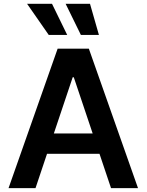

<svg xmlns="http://www.w3.org/2000/svg" viewBox="-20 -981 764 1001"><path d="M165.1 0H24.5L280.5 -727.3H443.2L699.6 0H558.9L364.7 -578.1H359ZM169.7 -285.2H553.3V-179.3H169.7ZM234 -799 121.1 -961.3H251.1L330.3 -799ZM401.6 -799 322.1 -961.3H449.2L495.7 -799Z"/></svg>

Font: InterMG SemiBold
Style: Regular
Weight: 600
Designer: Rasmus Andersson
Foundry: rsms
Version: Version 3.019;December 26, 2023;FontCreator 15.0.0.2955 64-b